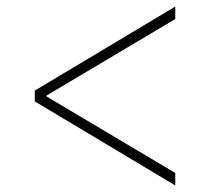

<svg xmlns="http://www.w3.org/2000/svg" viewBox="-20 -591 640 585"><path d="M86 -282V-315L514 -571V-533L122 -300V-297L514 -64V-26Z"/></svg>

Font: Plexus Sans ExtraLight
Style: Regular
Weight: 250
Version: Version 2.001;PS 002.001;hotconv 1.0.70;makeotf.lib2.5.58329